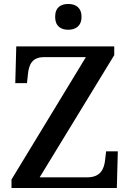

<svg xmlns="http://www.w3.org/2000/svg" viewBox="-20 -948 657 968"><path d="M324 -798C360 -798 391 -816 391 -863C391 -911 360 -928 324 -928C287 -928 258 -911 258 -863C258 -816 287 -798 324 -798ZM38 0H569L574 -185H515L510 -142C505 -96 487 -54 420 -54H180L556 -670V-714H62L57 -529H116L121 -575C126 -623 142 -660 203 -660H413L38 -43Z"/></svg>

Font: Noto Naskh Arabic UI Medium
Style: Regular
Weight: 500
Designer: Monotype Design Team, David Williams, Mohamad Dakak and Nizar Qandah
Foundry: Monotype Imaging Inc.
Version: Version 2.014